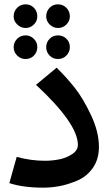

<svg xmlns="http://www.w3.org/2000/svg" viewBox="-20 -849 518 885"><path d="M43 -773Q43 -797 59 -813Q75 -829 98 -829Q121 -829 136.5 -813Q152 -797 152 -773Q152 -752 136 -736Q120 -720 98 -720Q76 -720 59.5 -736Q43 -752 43 -773ZM247 -720Q225 -720 209 -736Q193 -752 193 -773Q193 -797 208.5 -813Q224 -829 247 -829Q270 -829 286 -813Q302 -797 302 -773Q302 -752 286 -736Q270 -720 247 -720ZM43 -632Q43 -654 59 -670Q75 -686 98 -686Q120 -686 136 -670Q152 -654 152 -632Q152 -609 136.5 -593Q121 -577 98 -577Q75 -577 59 -593Q43 -609 43 -632ZM193 -632Q193 -654 208.5 -670Q224 -686 247 -686Q270 -686 286 -670.5Q302 -655 302 -632Q302 -609 286 -593Q270 -577 247 -577Q224 -577 208.5 -593Q193 -609 193 -632ZM180 16Q86 16 23 -5L57 -126Q121 -108 187 -108Q221 -108 253.5 -114.5Q286 -121 312.5 -138.5Q339 -156 339 -181Q339 -279 146 -458L241 -537Q286 -493 324.5 -444.5Q363 -396 399.5 -318.5Q436 -241 436 -172Q436 -115 408 -75Q380 -35 336 -16.5Q292 2 254 9Q216 16 180 16Z"/></svg>

Font: FiraGO Medium
Style: Regular
Weight: 500
Designer: bBox Type
Foundry: bBox Type GmbH
Version: Version 1.001;PS 001.001;hotconv 1.0.88;makeotf.lib2.5.64775